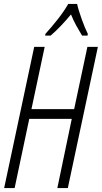

<svg xmlns="http://www.w3.org/2000/svg" viewBox="-20 -951 515 971"><path d="M236 -771Q263 -794 289 -821.5Q315 -849 339 -878Q351 -848 366.5 -820Q382 -792 395 -771H423L424 -780Q411 -805 393.5 -853.5Q376 -902 370 -931H325Q304 -894 272 -853.5Q240 -813 210 -780L208 -771ZM54 0 128 -350H343L270 0H323L475 -714H422L355 -399H139L206 -714H153L1 0Z"/></svg>

Font: Noto Sans Display Condensed Light
Style: Italic
Weight: 300
Width: 3
Designer: Monotype Design team
Foundry: Monotype Imaging Inc.
Version: 1.000